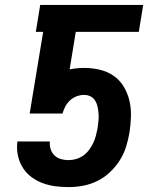

<svg xmlns="http://www.w3.org/2000/svg" viewBox="-20 -755 640 783"><path d="M259 8Q232 8 205.5 4.5Q179 1 154.5 -8Q130 -17 109.5 -32Q89 -47 75 -68Q61 -89 54.5 -114.5Q48 -140 50 -168L51 -178H183V-170Q183 -155 188.5 -141.5Q194 -128 204.5 -119Q215 -110 229.5 -106Q244 -102 259 -102Q275 -102 290.5 -106.5Q306 -111 319.5 -120.5Q333 -130 343 -143.5Q353 -157 360 -171.5Q367 -186 371 -201.5Q375 -217 378 -232Q380 -247 381.5 -261.5Q383 -276 382 -290Q381 -304 378.5 -317.5Q376 -331 369 -343Q362 -355 350 -361.5Q338 -368 323 -368Q308 -368 293 -362.5Q278 -357 266 -346Q254 -335 246.5 -321Q239 -307 235 -292H101L156 -625H126L144 -735H564L546 -625H289L264 -472Q279 -475 293.5 -476.5Q308 -478 323 -478Q356 -478 387.5 -470.5Q419 -463 444 -445.5Q469 -428 485 -401Q501 -374 508 -343.5Q515 -313 514 -280Q513 -247 508 -214Q503 -185 494 -156Q485 -127 468 -100.5Q451 -74 427.5 -52Q404 -30 376 -16.5Q348 -3 318.5 2.5Q289 8 259 8Z"/></svg>

Font: Iosevka SS04 XBd Ex Obl
Style: Regular
Weight: 800
Width: 7
Italic angle: -9°
Monospace: yes
Designer: Belleve Invis
Foundry: Belleve Invis
Version: Version 19.0.0; ttfautohint (v1.8.4)